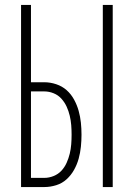

<svg xmlns="http://www.w3.org/2000/svg" viewBox="-20 -755 540 775"><path d="M395 0V-735H435V0ZM65 0V-735H105V-423H159Q183 -423 207 -415Q231 -407 249 -391Q267 -375 279 -353Q291 -331 297.5 -307.5Q304 -284 306.5 -260Q309 -236 309 -211Q309 -187 306.5 -162.5Q304 -138 297.5 -114.5Q291 -91 279 -69.5Q267 -48 249 -31.5Q231 -15 207 -7.5Q183 0 159 0ZM159 -37Q178 -37 196.5 -44.5Q215 -52 228 -66Q241 -80 249 -98Q257 -116 261.5 -134.5Q266 -153 267.5 -172.5Q269 -192 269 -211Q269 -231 267.5 -250Q266 -269 261.5 -288Q257 -307 249 -324.5Q241 -342 228 -356.5Q215 -371 196.5 -378.5Q178 -386 159 -386H105V-37Z"/></svg>

Font: Iosevka SS18 Extralight
Style: Regular
Weight: 200
Monospace: yes
Designer: Belleve Invis
Foundry: Belleve Invis
Version: Version 25.1.1; ttfautohint (v1.8.4)